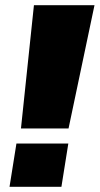

<svg xmlns="http://www.w3.org/2000/svg" viewBox="-20 -720 384 740"><path d="M16.7 0 43.3 -166.7H243.3L216.7 0ZM60.8 -225 110.8 -700H344.2L244.2 -225Z"/></svg>

Font: BoonTook
Style: Italic
Weight: 400
Italic angle: -9°
Designer: Sungsit Sawaiwan
Foundry: FontUni
Version: Version 3.0